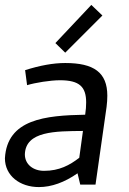

<svg xmlns="http://www.w3.org/2000/svg" viewBox="-24 -750 524 780"><path d="M347 -730 201 -575 241 -536 392 -687ZM313 -218 298 -109C259 -79 217 -56 155 -56C111 -56 77 -82 77 -123C80 -218 202 -217 313 -218ZM220 -424C299 -424 326 -397 326 -334C326 -319 325 -303 322 -284C160 -281 5 -266 -4 -107C-4 -36 57 10 134 10C185 10 238 -9 291 -46L302 0H364L409 -316C411 -332 412 -347 412 -361C412 -456 357 -494 241 -494C192 -494 138 -484 78 -465L86 -404C119 -414 180 -424 220 -424Z"/></svg>

Font: Cantarell
Style: Oblique
Weight: 400
Italic angle: -8°
Designer: Dave Crossland
Version: Version 0.024